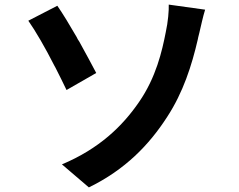

<svg xmlns="http://www.w3.org/2000/svg" viewBox="-20 -772 1040 834"><path d="M706 -264C776 -371 813 -488 839 -600L841 -610C841 -611 842 -613 842 -614C843 -617 843 -619 844 -622L846 -630C853 -659 861 -698 871 -730L713 -752C714 -727 710 -677 700 -632C684 -550 658 -436 584 -329C512 -224 411 -126 249 -58L366 42C524 -35 628 -143 706 -264ZM398 -455C381 -488 353 -539 324 -592L318 -601L313 -611C283 -663 252 -714 229 -747L103 -682C134 -638 177 -564 216 -487L221 -478C238 -445 254 -412 269 -381L398 -455Z"/></svg>

Font: Glow Sans SC Normal
Style: Bold
Weight: 700
Designer: Ryoko NISHIZUKA (kana, bopomofo & ideographs); Paul D. Hunt (Latin, Greek & Cyrillic); Sandoll Communications, Soo-young
Version: Version 0.93